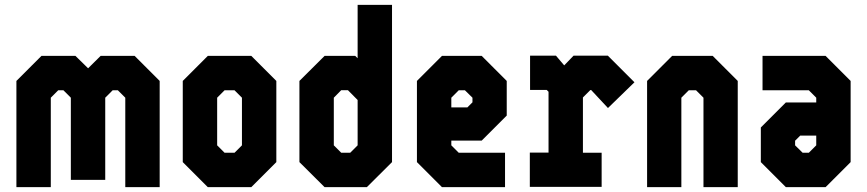

<svg xmlns="http://www.w3.org/2000/svg" viewBox="-20 -770 3568 790"><path d="M47.5 0V-437L150.5 -540H290.5L342.5 -489L394 -540H534L637 -437V0H495.5V-368L465 -398.5H443.5L413 -368V-30H271.5V-368L241 -398.5H219.5L189 -368V0Z M835 0 732 -103V-437L835 -540H1014L1117 -437V-103L1014 0ZM904 -141.5H945L975.5 -172V-368L945 -398.5H904L873.5 -368V-172Z M1489.5 0H1315.5L1212 -103V-437L1315.5 -540H1441.5L1451.5 -530.5V-750H1593V-103ZM1421 -141.5 1451.5 -172V-358.5L1411.5 -399H1384L1353.5 -368V-172L1384 -141.5Z M1962 -540 2065 -437V-294.5L1962 -191.5H1837V-172L1867.5 -141.5H2058V0H1798.5L1695.5 -103V-437L1798.5 -540ZM1893 -398.5H1867.5L1837 -368V-328H1903L1924 -349V-368Z M2160 -1V-142H2237V-392.5L2229.5 -400H2161V-541H2267.5L2301.5 -501L2340 -541H2481L2590.5 -431.5L2481.5 -325.5L2412.5 -399.5H2409L2378.5 -369V-141.5H2455.5V-1Z M2642.5 0V-437L2745.5 -540H2912.5L3015.5 -437V0H2874.5V-368L2844 -398.5H2814L2783.5 -368V0Z M3213.5 0 3110.5 -103V-245.5L3213.5 -348.5H3338.5V-368L3308 -398.5H3117.5V-540H3377L3480 -437V-103L3377 0ZM3282.5 -141.5H3308L3338.5 -172V-212H3272.5L3251.5 -191V-172Z"/></svg>

Font: Tourney Condensed Black
Style: Regular
Weight: 900
Width: 3
Designer: Tyler Finck
Foundry: Etcetera Type Co
Version: Version 1.010; ttfautohint (v1.8.3)